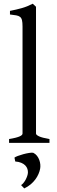

<svg xmlns="http://www.w3.org/2000/svg" viewBox="-20 -777 311 1044"><path d="M29.3 0V-21Q50.3 -24.4 64.5 -28.1Q78.6 -31.7 86.9 -35.4Q95.2 -39.1 98.9 -43Q102.5 -46.9 102.5 -50.8V-632.8Q102.5 -654.8 99.6 -667Q96.7 -679.2 88.9 -685.3Q81.1 -691.4 67.9 -693.6Q54.7 -695.8 34.2 -698.2V-717.8Q69.3 -724.6 98.6 -732.9Q127.9 -741.2 158.2 -756.8L175.8 -740.2V-50.8Q175.8 -43.5 192.4 -35.6Q209 -27.8 249 -21V0ZM198.2 140.6Q195.8 154.3 189.2 169.4Q182.6 184.6 172.1 198.7Q161.6 212.9 146.5 225.6Q131.3 238.3 111.8 247.6L94.7 229.5Q101.1 225.6 107.7 217.5Q114.3 209.5 119.4 200Q124.5 190.4 127.9 180.4Q131.3 170.4 131.8 162.1Q132.3 151.4 128.9 141.1Q125.5 130.9 117.2 122.3Q108.9 113.8 95.5 108.2Q82 102.5 63 101.1L58.6 80.1Q63 76.2 76.7 71Q90.3 65.9 106.4 61.5Q122.6 57.1 137.7 54.7Q152.8 52.2 160.6 53.7Q172.9 59.6 181.2 70.3Q189.5 81.1 193.8 93.3Q198.2 105.5 199.2 117.9Q200.2 130.4 198.2 140.6Z"/></svg>

Font: Gentium Plus Phon
Style: Regular
Weight: 400
Designer: J. Victor Gaultney, Annie Olsen, Iska Routamaa, Becca Hirsbrunner
Foundry: SIL International
Version: Version 5.000